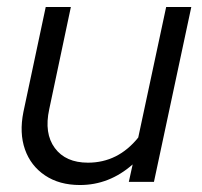

<svg xmlns="http://www.w3.org/2000/svg" viewBox="-20 -521 578 550"><path d="M209 9Q150 9 109 -18.5Q68 -46 51.5 -93Q35 -140 47 -200L111 -501H183L121 -208Q106 -139 137 -97Q168 -55 232 -55Q318 -55 376 -127L456 -501H528L421 0H349L360 -50Q293 9 209 9Z"/></svg>

Font: Red Hat Display VF
Style: Italic
Weight: 300
Italic angle: -12°
Designer: Pentagram, MCKL
Foundry: Pentagram, MCKL
Version: Version 1.010